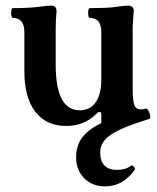

<svg xmlns="http://www.w3.org/2000/svg" viewBox="-20 -439 561 686"><path d="M356 227Q310 227 281 198Q252 169 252 123Q252 81 274 52Q296 23 342 1V-28Q342 -39 336 -39Q331 -39 324 -32Q281 11 217 11Q145 11 106 -40Q67 -91 67 -185V-324Q67 -375 26 -375Q22 -375 20.5 -384Q19 -393 20.5 -401.5Q22 -410 26 -410Q84 -410 122 -415Q139 -417 147.5 -418Q156 -419 164 -419Q182 -419 182 -398Q179 -367 179 -338V-208Q179 -45 265 -45Q302 -45 322 -73.5Q342 -102 342 -156V-324Q342 -375 301 -375Q297 -375 295.5 -384Q294 -393 295.5 -401.5Q297 -410 301 -410Q328 -410 354.5 -411Q381 -412 398 -415Q415 -417 422.5 -418Q430 -419 438 -419Q446 -419 452 -414.5Q458 -410 458 -401Q457 -383 455.5 -367Q454 -351 454 -338V-125Q454 -79 460 -63.5Q466 -48 484 -48Q491 -48 501 -51Q506 -52 510.5 -43.5Q515 -35 516.5 -25.5Q518 -16 513 -14Q415 16 376.5 42Q338 68 338 105Q338 168 398 168Q413 168 425.5 164.5Q438 161 448 153Q453 150 458.5 157Q464 164 462 167Q419 227 356 227Z"/></svg>

Font: Junicode
Style: Bold
Weight: 700
Designer: Peter S. Baker
Version: Version 2.100; ttfautohint (v1.8.4)